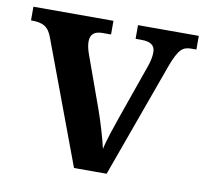

<svg xmlns="http://www.w3.org/2000/svg" viewBox="-65 -607 726 678"><g transform="rotate(10 298.0 -268.0)"><path d="M242 0H359L508 -412C532 -476 546 -487 578 -487H595V-536H377V-487H398C429 -487 447 -477 447 -451C447 -435 443 -417 437 -400L367 -201C355 -166 337 -115 331 -84C323 -119 307 -174 291 -219L223 -408C219 -420 215 -435 215 -449C215 -475 230 -487 258 -487H289V-536H2V-487C45 -487 65 -477 79 -437Z"/></g></svg>

Font: Noto Serif Semi
Style: Regular
Weight: 600
Designer: Monotype Design Team
Foundry: Monotype Imaging Inc.
Version: Version 1.002